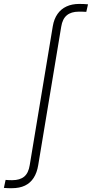

<svg xmlns="http://www.w3.org/2000/svg" viewBox="-141 -755 471 983"><path d="M-80.1 208.5Q-87.9 208.5 -93.8 208.5Q-99.6 208.5 -106 208Q-112.3 207.5 -121.1 207L-112.3 166Q-102.5 167 -95.7 167.2Q-88.9 167.5 -78.6 167.5Q-39.1 167.5 -17.1 149.2Q4.9 130.9 11.2 90.3L129.4 -621.6Q135.7 -658.2 153.6 -683.6Q171.4 -709 199.5 -721.9Q227.5 -734.9 264.6 -734.9Q276.4 -734.9 287.6 -734.4Q298.8 -733.9 309.6 -732.9L300.8 -694.3Q291.5 -694.8 282.2 -695.1Q272.9 -695.3 262.2 -695.3Q223.6 -695.3 201.2 -676.8Q178.7 -658.2 172.4 -618.2L54.7 90.3Q48.3 129.4 31.2 155.8Q14.2 182.1 -13.4 195.3Q-41 208.5 -80.1 208.5Z"/></svg>

Font: Inter 28pt ExtraLight
Style: Italic
Weight: 250
Italic angle: -9.3988°
Designer: Rasmus Andersson
Foundry: rsms
Version: Version 4.001;git-66647c0bb